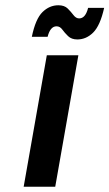

<svg xmlns="http://www.w3.org/2000/svg" viewBox="-20 -710 416 730"><path d="M70 0 158 -500H278L190 0ZM274 -560Q252 -560 239 -572.5Q226 -585 217 -597.5Q208 -610 195 -610Q171 -610 161 -570H101Q115 -638 141.5 -664Q168 -690 202 -690Q225 -690 237.5 -677.5Q250 -665 259.5 -652.5Q269 -640 281 -640Q305 -640 315 -680H376Q361 -613 334.5 -586.5Q308 -560 274 -560Z"/></svg>

Font: Cuprum
Style: Bold Italic
Weight: 700
Italic angle: -10°
Designer: Jovanny Lemonad
Foundry: Jovanny Lemonad
Version: Version 3.000